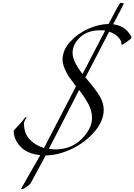

<svg xmlns="http://www.w3.org/2000/svg" viewBox="-20 -1054 940 1344"><path d="M534 -424 322 -12Q354 -8 364 -8Q479 -8 551.5 -81Q624 -154 624 -228Q624 -277 600.5 -322.5Q577 -368 534 -424ZM558 -536 716 -840Q706 -842 682 -842Q592 -842 540 -792.5Q488 -743 488 -683.5Q488 -624 558 -536ZM822 -1034Q838 -1032 842 -1032Q846 -1032 846 -1028Q846 -1024 772 -884Q842 -876 882 -824Q900 -801 900 -793.5Q900 -786 893 -780Q882 -771 859.5 -755.5Q837 -740 833.5 -740Q830 -740 830 -746Q830 -772 806 -796Q782 -820 744 -832L578 -512Q654 -423 680 -377.5Q706 -332 706 -286Q706 -207 641 -131.5Q576 -56 482 -11.5Q388 33 300 34L196 226Q190 238 166 254Q142 270 135 270Q128 270 128 266L262 32Q168 22 122 -29Q76 -80 76 -136Q76 -142 95 -161Q114 -180 128.5 -197.5Q143 -215 150.5 -224.5Q158 -234 160 -234Q166 -234 166 -230L157 -216Q148 -202 148 -190Q148 -119 188 -77.5Q228 -36 288 -18L512 -450Q481 -491 465 -513.5Q449 -536 433.5 -571.5Q418 -607 418 -638Q418 -703 471 -761.5Q524 -820 598 -852.5Q672 -885 740 -886Q817 -1034 822 -1034Z"/></svg>

Font: Miama
Style: Regular
Weight: 400
Italic angle: 16.5°
Designer: Linus Romer
Foundry: Linus Romer
Version: 0.32